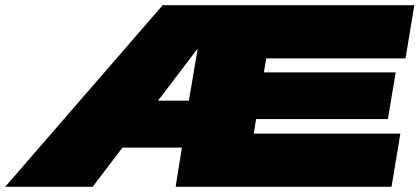

<svg xmlns="http://www.w3.org/2000/svg" viewBox="-64 -720 1617 740"><path d="M613 0 637 -151H408L293 0H-44L563 -700H1533L1499 -495H962L953 -441H1461L1431 -261H923L914 -205H1479L1445 0ZM545 -332H664L698 -533Z"/></svg>

Font: Georama ExtraExtended Black
Style: Italic
Weight: 900
Width: 8
Italic angle: -9°
Designer: Jean-Baptiste Levee
Foundry: Production Type
Version: Version 1.000